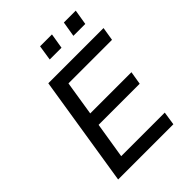

<svg xmlns="http://www.w3.org/2000/svg" viewBox="-250 -1025 1153 1153"><g transform="rotate(-45 326.5 -448.5)"><path d="M66 0 178 -705H647L633 -619H263L228 -399H578L564 -315H215L178 -86H548L535 0ZM486 -800 502 -897H603L587 -800ZM285 -800 300 -897H401L385 -800Z"/></g></svg>

Font: Nunito Sans 7pt Medium
Style: Italic
Weight: 500
Italic angle: -9°
Designer: Vernon Adams
Foundry: Vernon Adams
Version: Version 3.101;gftools[0.9.27]